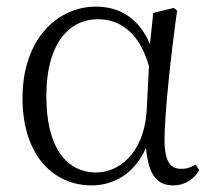

<svg xmlns="http://www.w3.org/2000/svg" viewBox="-20 -546 645 580"><path d="M257 14C320 14 385 -18 421 -99C429 -15 455 14 504 14C539 14 566 -5 582 -32L571 -49C557 -41 546 -36 528 -36C495 -36 477 -56 477 -125C477 -199 496 -379 515 -514L505 -522L443 -507L433 -413C399 -492 341 -526 269 -526C159 -526 48 -434 48 -249C48 -82 137 14 257 14ZM430 -346 423 -210C414 -80 337 -25 271 -25C177 -25 120 -106 120 -255C120 -422 194 -488 276 -488C338 -488 400 -452 430 -346Z"/></svg>

Font: Noto Serif HK Light
Style: Regular
Weight: 300
Designer: Ryoko NISHIZUKA 西塚涼子 (kana & ideographs); Frank Grießhammer (Latin, Greek & Cyrillic); Wenlong ZHANG 张文龙 (bopomofo); San
Foundry: Adobe
Version: Version 2.001;hotconv 1.1.0;makeotfexe 2.6.0